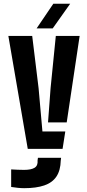

<svg xmlns="http://www.w3.org/2000/svg" viewBox="-20 -791 463 1020"><path d="M127.5 0 24.4 -600H151.1L185 -322.5L205.4 -92.7H326.9L312.4 0ZM108.4 208.7Q92.6 208.7 74.2 206.8Q55.7 204.9 39.3 202.2V109Q52.3 109.8 73 110.7Q93.8 111.5 108.1 111.5Q145.5 111.5 163.8 100.2Q182.1 88.9 179.6 61.4L181.6 47.2H304.6L302.8 61.4Q301.5 114.3 279.8 146.8Q258.1 179.3 215.3 194Q172.5 208.7 108.4 208.7ZM235.1 -140.6 248.7 -322.5 276.5 -600H403.1L334.4 -140.6ZM174.4 -640 263.3 -771.2H352.9L259.9 -640Z"/></svg>

Font: Big Shoulders Stencil Display SC Thin
Style: Regular
Weight: 100
Designer: Patric King
Foundry: XO Type Co
Version: Version 2.001